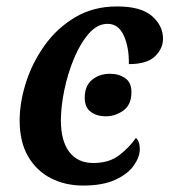

<svg xmlns="http://www.w3.org/2000/svg" viewBox="-20 -566 526 596"><path d="M238 10Q183 10 138.5 -12.5Q94 -35 67.5 -80Q41 -125 41 -192Q41 -248 60.5 -309.5Q80 -371 118.5 -425Q157 -479 213.5 -512.5Q270 -546 343 -546Q418 -546 452 -516Q486 -486 486 -446Q486 -415 461 -391Q436 -367 380 -367Q381 -418 364.5 -455Q348 -492 314 -492Q282 -492 255.5 -461.5Q229 -431 209.5 -384Q190 -337 179.5 -285.5Q169 -234 169 -192Q169 -129 195 -94.5Q221 -60 270 -60Q319 -60 350.5 -84.5Q382 -109 402 -138Q414 -127 414 -103Q414 -79 395.5 -52.5Q377 -26 338 -8Q299 10 238 10ZM309 -205Q280 -205 261.5 -219Q243 -233 243 -262Q243 -300 266 -318.5Q289 -337 321 -337Q349 -337 368.5 -323.5Q388 -310 388 -280Q388 -241 363 -223Q338 -205 309 -205Z"/></svg>

Font: Noto Serif SemiCondensed SemiBold
Style: Italic
Weight: 600
Width: 4
Italic angle: -12°
Designer: Monotype Design Team
Foundry: Monotype Imaging Inc.
Version: Version 2.014; ttfautohint (v1.8.4.7-5d5b)